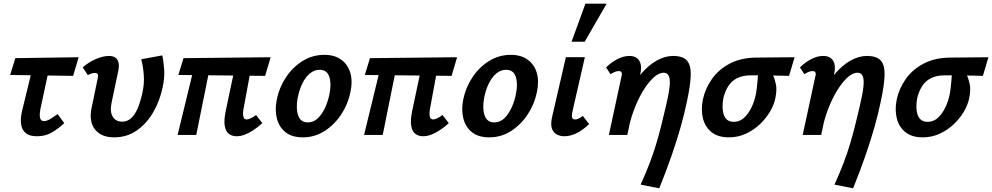

<svg xmlns="http://www.w3.org/2000/svg" viewBox="-20 -731 5374 1040"><path d="M181 7Q139 7 119.5 -10Q100 -27 95.5 -51.5Q91 -76 94 -98.5Q97 -121 100 -132L168 -411H257L199 -141Q197 -132 195.5 -116.5Q194 -101 198.5 -88Q203 -75 219 -75Q233 -75 251.5 -86Q270 -97 292 -113L328 -64Q295 -33 260 -13Q225 7 181 7ZM35 -325 63 -416 406 -421 376 -320Z M598 13Q528 13 494.5 -30Q461 -73 476 -146L509 -305Q512 -316 511 -323Q510 -330 506 -333Q502 -336 494 -336Q485 -336 475 -332.5Q465 -329 456 -324L428 -366Q461 -395 500 -411.5Q539 -428 570 -428Q593 -428 606 -418Q619 -408 622.5 -389.5Q626 -371 620 -344L585 -178Q574 -126 590.5 -99Q607 -72 642 -72Q669 -72 689.5 -90Q710 -108 725 -142.5Q740 -177 751 -227Q762 -274 759 -321.5Q756 -369 745 -410L859 -431Q867 -394 869.5 -351Q872 -308 861 -258Q845 -182 808.5 -120.5Q772 -59 719 -23Q666 13 598 13Z M1261 7Q1238 7 1220.5 -5.5Q1203 -18 1197.5 -48.5Q1192 -79 1203 -132L1262 -411H1349L1299 -141Q1297 -131 1296.5 -117.5Q1296 -104 1300 -94Q1304 -84 1317 -84Q1323 -84 1335.5 -89Q1348 -94 1367 -108L1401 -64Q1378 -43 1354 -27Q1330 -11 1307 -2Q1284 7 1261 7ZM942 0 1042 -411H1126L1043 0ZM1416 -320 946 -325 974 -416 1446 -421Z M1620 13Q1562 13 1527 -14.5Q1492 -42 1480 -88.5Q1468 -135 1479 -191Q1492 -256 1528.5 -311.5Q1565 -367 1619 -400.5Q1673 -434 1737 -434Q1792 -434 1828 -408Q1864 -382 1877.5 -336.5Q1891 -291 1878 -231Q1865 -167 1828.5 -111.5Q1792 -56 1738.5 -21.5Q1685 13 1620 13ZM1647 -68Q1679 -68 1702.5 -91Q1726 -114 1742 -150Q1758 -186 1765 -224Q1776 -278 1763.5 -315.5Q1751 -353 1711 -353Q1683 -353 1659 -333.5Q1635 -314 1618 -279.5Q1601 -245 1592 -199Q1582 -141 1595.5 -104.5Q1609 -68 1647 -68Z M2271 7Q2248 7 2230.5 -5.5Q2213 -18 2207.5 -48.5Q2202 -79 2213 -132L2272 -411H2359L2309 -141Q2307 -131 2306.5 -117.5Q2306 -104 2310 -94Q2314 -84 2327 -84Q2333 -84 2345.5 -89Q2358 -94 2377 -108L2411 -64Q2388 -43 2364 -27Q2340 -11 2317 -2Q2294 7 2271 7ZM1952 0 2052 -411H2136L2053 0ZM2426 -320 1956 -325 1984 -416 2456 -421Z M2630 13Q2572 13 2537 -14.5Q2502 -42 2490 -88.5Q2478 -135 2489 -191Q2502 -256 2538.5 -311.5Q2575 -367 2629 -400.5Q2683 -434 2747 -434Q2802 -434 2838 -408Q2874 -382 2887.5 -336.5Q2901 -291 2888 -231Q2875 -167 2838.5 -111.5Q2802 -56 2748.5 -21.5Q2695 13 2630 13ZM2657 -68Q2689 -68 2712.5 -91Q2736 -114 2752 -150Q2768 -186 2775 -224Q2786 -278 2773.5 -315.5Q2761 -353 2721 -353Q2693 -353 2669 -333.5Q2645 -314 2628 -279.5Q2611 -245 2602 -199Q2592 -141 2605.5 -104.5Q2619 -68 2657 -68Z M3037 7Q3013 7 2994.5 -3.5Q2976 -14 2969 -36.5Q2962 -59 2970 -95L3045 -421H3148L3080 -124Q3076 -106 3078.5 -95Q3081 -84 3095 -84Q3103 -84 3112.5 -88Q3122 -92 3137 -103L3171 -59Q3137 -26 3103 -9.5Q3069 7 3037 7ZM3076 -505 3151 -711H3266L3147 -505Z M3450 269Q3480 203 3500 150Q3520 97 3534.5 48.5Q3549 0 3561.5 -50Q3574 -100 3588 -160Q3603 -224 3607 -262.5Q3611 -301 3603 -319Q3595 -337 3575 -337Q3548 -337 3518.5 -309.5Q3489 -282 3461 -235Q3433 -188 3411 -127.5Q3389 -67 3378 0H3304Q3329 -111 3366 -191.5Q3403 -272 3447 -324.5Q3491 -377 3536.5 -402.5Q3582 -428 3625 -428Q3679 -428 3701 -403Q3723 -378 3721.5 -324Q3720 -270 3701 -182Q3688 -118 3668 -47Q3648 24 3619.5 107Q3591 190 3551 289ZM3278 0 3347 -320Q3349 -326 3348.5 -332Q3348 -338 3344.5 -342Q3341 -346 3331 -346Q3319 -346 3307.5 -340.5Q3296 -335 3287 -329L3263 -366Q3293 -395 3325.5 -411.5Q3358 -428 3389 -428Q3415 -428 3430.5 -416Q3446 -404 3450.5 -382Q3455 -360 3448 -329L3378 0Z M3928 13Q3870 13 3835 -14.5Q3800 -42 3788 -88.5Q3776 -135 3787 -191Q3800 -252 3836.5 -303.5Q3873 -355 3933 -386.5Q3993 -418 4074 -419L4284 -421L4254 -320Q4196 -322 4148.5 -322.5Q4101 -323 4049 -323Q4003 -323 3972.5 -307.5Q3942 -292 3924.5 -264Q3907 -236 3898 -199Q3888 -143 3901.5 -107Q3915 -71 3955 -71Q3987 -71 4011 -93.5Q4035 -116 4051.5 -151Q4068 -186 4075 -224Q4077 -232 4079 -250.5Q4081 -269 4083 -290Q4085 -311 4086 -329Q4087 -347 4086 -353L4150 -367Q4156 -347 4166.5 -325Q4177 -303 4183 -273.5Q4189 -244 4180 -200Q4173 -164 4151 -126.5Q4129 -89 4095.5 -57.5Q4062 -26 4019.5 -6.5Q3977 13 3928 13Z M4500 269Q4530 203 4550 150Q4570 97 4584.5 48.5Q4599 0 4611.5 -50Q4624 -100 4638 -160Q4653 -224 4657 -262.5Q4661 -301 4653 -319Q4645 -337 4625 -337Q4598 -337 4568.5 -309.5Q4539 -282 4511 -235Q4483 -188 4461 -127.5Q4439 -67 4428 0H4354Q4379 -111 4416 -191.5Q4453 -272 4497 -324.5Q4541 -377 4586.5 -402.5Q4632 -428 4675 -428Q4729 -428 4751 -403Q4773 -378 4771.5 -324Q4770 -270 4751 -182Q4738 -118 4718 -47Q4698 24 4669.5 107Q4641 190 4601 289ZM4328 0 4397 -320Q4399 -326 4398.5 -332Q4398 -338 4394.5 -342Q4391 -346 4381 -346Q4369 -346 4357.5 -340.5Q4346 -335 4337 -329L4313 -366Q4343 -395 4375.5 -411.5Q4408 -428 4439 -428Q4465 -428 4480.5 -416Q4496 -404 4500.5 -382Q4505 -360 4498 -329L4428 0Z M4978 13Q4920 13 4885 -14.5Q4850 -42 4838 -88.5Q4826 -135 4837 -191Q4850 -252 4886.5 -303.5Q4923 -355 4983 -386.5Q5043 -418 5124 -419L5334 -421L5304 -320Q5246 -322 5198.5 -322.5Q5151 -323 5099 -323Q5053 -323 5022.5 -307.5Q4992 -292 4974.5 -264Q4957 -236 4948 -199Q4938 -143 4951.5 -107Q4965 -71 5005 -71Q5037 -71 5061 -93.5Q5085 -116 5101.5 -151Q5118 -186 5125 -224Q5127 -232 5129 -250.5Q5131 -269 5133 -290Q5135 -311 5136 -329Q5137 -347 5136 -353L5200 -367Q5206 -347 5216.5 -325Q5227 -303 5233 -273.5Q5239 -244 5230 -200Q5223 -164 5201 -126.5Q5179 -89 5145.5 -57.5Q5112 -26 5069.5 -6.5Q5027 13 4978 13Z"/></svg>

Font: Ysabeau Office
Style: Bold Italic
Weight: 700
Italic angle: -12°
Designer: Christian Thalmann (Catharsis Fonts)
Version: Version 2.001;gftools[0.9.30]; featfreeze: tnum,lnum,ss02